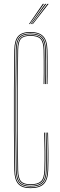

<svg xmlns="http://www.w3.org/2000/svg" viewBox="-20 -970 313 996"><path d="M138.2 6Q94 6 74.5 -15.8Q55 -37.5 54.2 -87Q52.8 -187.5 52.2 -292.8Q51.8 -398 52.2 -503.6Q52.8 -609.2 54.2 -711Q55 -761.2 74.4 -782.6Q93.8 -804 137.2 -804Q182.2 -804 203.5 -782.6Q224.8 -761.2 226.2 -711Q226.5 -699 226.8 -676.4Q227 -653.8 227 -626.9Q227 -600 226.9 -575.1Q226.8 -550.2 226.2 -534H222.2Q222.8 -550.8 222.9 -584.6Q223 -618.5 223 -654.1Q223 -689.8 222.2 -711Q220.8 -760.2 200.5 -780.1Q180.2 -800 137.2 -800Q95.2 -800 77.1 -779.5Q59 -759 58.2 -711Q56.8 -611 56.2 -505.2Q55.8 -399.5 56.2 -293.5Q56.8 -187.5 58.2 -87Q59 -39 77.6 -18.5Q96.2 2 138.2 2Q184 2 204.4 -18.5Q224.8 -39 226.2 -87Q227.8 -139.2 227.6 -184.9Q227.5 -230.5 225.2 -282H229.2Q230.8 -229.5 231.2 -184.5Q231.8 -139.5 230.2 -87Q228.8 -37.5 207.5 -15.8Q186.2 6 138.2 6ZM138.2 -2Q97.8 -2 80.4 -21.4Q63 -40.8 62.2 -88Q60.8 -188 60.2 -293.8Q59.8 -399.5 60.2 -505.2Q60.8 -611 62.2 -711Q63 -757.5 79.9 -776.8Q96.8 -796 137.2 -796Q178.2 -796 197.5 -777.8Q216.8 -759.5 218.2 -711Q218.5 -699 218.8 -675.9Q219 -652.8 219 -625.6Q219 -598.5 218.9 -573.8Q218.8 -549 218.2 -534H214.2Q214.8 -556.8 214.9 -588.1Q215 -619.5 214.9 -652.1Q214.8 -684.8 214.2 -711Q213.2 -753.2 196.6 -772.6Q180 -792 137.2 -792Q99 -792 83 -774Q67 -756 66.2 -711Q64.8 -611 64.2 -505.2Q63.8 -399.5 64.2 -293.8Q64.8 -188 66.2 -88Q67 -43 83.1 -24.5Q99.2 -6 138.2 -6Q179.5 -6 198.2 -23.9Q217 -41.8 218.2 -87Q219.2 -122 219.4 -153.2Q219.5 -184.5 218.9 -215.8Q218.2 -247 217.2 -282H221.2Q222.2 -247 222.9 -215.8Q223.5 -184.5 223.4 -153.2Q223.2 -122 222.2 -87Q220.8 -40.5 201.6 -21.2Q182.5 -2 138.2 -2ZM138.2 -10Q100.8 -10 85.9 -27.2Q71 -44.5 70.2 -88Q68.8 -188 68.2 -293.8Q67.8 -399.5 68.2 -505.2Q68.8 -611 70.2 -711Q71 -754.5 85.8 -771.2Q100.5 -788 137.2 -788Q177.8 -788 193.6 -770.1Q209.5 -752.2 210.2 -711Q210.8 -690.5 210.9 -656.5Q211 -622.5 210.9 -588.5Q210.8 -554.5 210.2 -534H206.2Q207 -557.2 207 -591.9Q207 -626.5 206.9 -659.4Q206.8 -692.2 206.2 -710Q205.2 -751 190.6 -767.5Q176 -784 137.2 -784Q102 -784 88.5 -768.5Q75 -753 74.2 -711Q72.2 -611 71.6 -505.2Q71 -399.5 71.6 -293.8Q72.2 -188 74.2 -88Q75 -46 89 -30Q103 -14 138.2 -14Q175 -14 192 -29.1Q209 -44.2 210.2 -88Q211.8 -139.8 211.2 -184.6Q210.8 -229.5 209.2 -282H213.2Q214.5 -239.8 215.2 -191Q216 -142.2 214.2 -87Q213 -42.5 195.1 -26.2Q177.2 -10 138.2 -10ZM130.2 -845 202.2 -950H208.2L134.2 -845ZM146.2 -845 226.2 -950H232.2L150.2 -845ZM138.2 -845 214.2 -950H220.2L142.2 -845Z"/></svg>

Font: Big Shoulders Inline Display Thin Thin
Style: Regular
Weight: 250
Version: Version 2.002